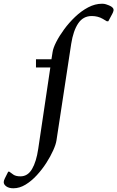

<svg xmlns="http://www.w3.org/2000/svg" viewBox="-145 -770 629 1030"><path d="M-73 240Q-97 240 -111 230Q-125 220 -125 207Q-125 199 -119 187L-101 151H-95L-73 167Q-60 176 -35 176Q4 176 27 136.5Q50 97 60 29L125 -408H48V-452H131L137 -490Q140 -512 156.5 -544.5Q173 -577 199 -612.5Q225 -648 258 -679.5Q291 -711 328 -730.5Q365 -750 403 -750Q414 -750 423.5 -747Q433 -744 440 -741Q467 -730 464 -713Q462 -704 457 -695L436 -656H428L406 -669Q380 -684 347 -684Q301 -684 274.5 -644.5Q248 -605 237 -535L158 -17Q155 4 140.5 36.5Q126 69 103.5 104Q81 139 52.5 170Q24 201 -8 220.5Q-40 240 -73 240Z"/></svg>

Font: Spectral SC Medium
Style: Italic
Weight: 500
Italic angle: -10°
Designer: Jean-Baptiste Levee
Foundry: Production Type
Version: Version 2.001